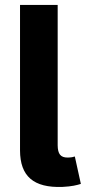

<svg xmlns="http://www.w3.org/2000/svg" viewBox="-20 -747 345 771"><path d="M60.4 -727.3V-143.1C60.7 -39.1 114.7 7.8 230.8 3.6C268.5 1.8 289.1 -3.6 304.7 -8.5L280.5 -118.6C274.5 -116.5 267.4 -114.7 252.1 -114.3C223 -114 212 -128.9 211.6 -163.4V-727.3Z"/></svg>

Font: Magic Ui Pro
Style: Bold
Weight: 700
Designer: Stefan Endress, Andreas Faust
Version: Version 1.000;FEAKit 1.0